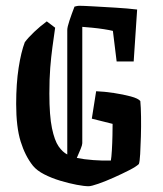

<svg xmlns="http://www.w3.org/2000/svg" viewBox="-20 -635 564 665"><path d="M171 -539Q166 -504 161.5 -471Q157 -438 154 -400Q151 -362 151 -311Q151 -234 160 -191Q169 -148 183 -128Q197 -108 213 -100V-531Q213 -541 220.5 -563.5Q228 -586 238 -612Q248 -615 254 -615Q267 -615 302.5 -613Q338 -611 380 -608.5Q422 -606 455 -602L443 -422H384L371 -528Q359 -531 339.5 -534Q320 -537 299.5 -539Q279 -541 265 -542V-139Q265 -133 259.5 -119.5Q254 -106 246 -88Q270 -83 303.5 -80.5Q337 -78 364 -79Q366 -90 367.5 -115Q369 -140 369.5 -166Q370 -192 370 -206L298 -224L313 -319Q341 -318 374 -313Q407 -308 433 -301Q459 -294 466 -285Q468 -264 468.5 -230.5Q469 -197 468 -162.5Q467 -128 465.5 -101.5Q464 -75 461 -67Q452 -58 427.5 -45.5Q403 -33 374 -20Q345 -7 320.5 1.5Q296 10 287 10Q272 10 245.5 5Q219 0 189 -9Q159 -18 133.5 -31Q108 -44 94 -61Q67 -95 51.5 -145Q36 -195 36 -275Q36 -345 44.5 -400Q53 -455 66 -489Q78 -505 98.5 -524.5Q119 -544 142 -561Z"/></svg>

Font: Grenze Gotisch Medium
Style: Regular
Weight: 500
Designer: Renata Polastri
Foundry: Omnibus-Type
Version: Version 1.001